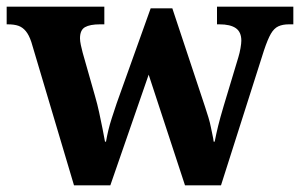

<svg xmlns="http://www.w3.org/2000/svg" viewBox="-23 -556 900 576"><path d="M71 -430Q64 -451 54.5 -462.5Q45 -474 32.5 -478.5Q20 -483 0 -483H-3V-536H290V-483H277Q247 -483 232 -474.5Q217 -466 217 -441Q217 -433 219.5 -421Q222 -409 225 -398L262 -268Q269 -244 274.5 -218.5Q280 -193 284.5 -170.5Q289 -148 292 -131H295Q298 -148 302 -165Q306 -182 312.5 -202Q319 -222 327 -246L429 -531H494L592 -236Q598 -218 602.5 -203Q607 -188 609.5 -175Q612 -162 614.5 -151Q617 -140 618 -131H621Q626 -156 631.5 -178.5Q637 -201 648 -238L692 -384Q696 -397 698.5 -411.5Q701 -426 701 -434Q701 -460 684.5 -471.5Q668 -483 635 -483H628V-536H857V-483H844Q825 -483 812 -477Q799 -471 789.5 -454.5Q780 -438 769 -405L640 0H532L423 -332L308 0H199Z"/></svg>

Font: Noto Serif Armenian
Style: Bold
Weight: 700
Version: Version 2.007